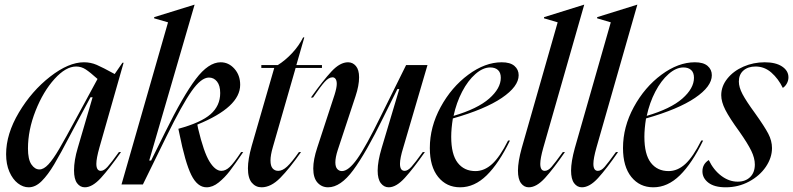

<svg xmlns="http://www.w3.org/2000/svg" viewBox="-20 -785 3375 817"><path d="M305 -283 395 -449Q364 -477 345 -489.5Q326 -502 304 -502Q260 -502 212 -449Q164 -396 131.5 -314Q99 -232 99 -153Q99 -107 113.5 -85.5Q128 -64 148 -64Q166 -64 186 -85.5Q206 -107 231.5 -150.5Q257 -194 305 -283ZM337 -520Q366 -520 391.5 -509Q417 -498 468 -470L501 -518H506L403 -157Q390 -111 390 -88Q390 -58 409 -58Q422 -58 437.5 -75Q453 -92 486 -138H495Q446 -68 409.5 -28Q373 12 341 12Q321 12 308 -5.5Q295 -23 295 -60Q295 -103 311 -156L374 -371H365L315 -278L283 -218Q237 -130 210.5 -85.5Q184 -41 157.5 -14.5Q131 12 102 12Q78 12 56 -5Q34 -22 20 -54Q6 -86 6 -129Q6 -215 60.5 -306.5Q115 -398 193.5 -459Q272 -520 337 -520Z M695 -690 636 -707V-712L807 -765H808L615 -102H623L683 -223Q759 -377 813 -448.5Q867 -520 919 -520Q953 -520 977.5 -492.5Q1002 -465 1002 -424Q1002 -329 820 -255V-253L823 -238Q847 -137 871.5 -97.5Q896 -58 922 -58Q940 -58 957.5 -74.5Q975 -91 1006 -138H1015Q979 -85 957.5 -57Q936 -29 910.5 -8.5Q885 12 859 12Q820 12 794 -40.5Q768 -93 743 -218L739 -237Q835 -263 876 -299Q917 -335 917 -389Q917 -421 903.5 -438Q890 -455 869 -455Q836 -455 795.5 -397.5Q755 -340 689 -206L588 0H497Z M1147 -496H1092V-508H1162Q1194 -528 1223 -559Q1252 -590 1270 -626H1275L1241 -508H1350V-496H1238L1141 -159Q1131 -125 1131 -102Q1131 -79 1140 -68.5Q1149 -58 1164 -58Q1182 -58 1201.5 -76Q1221 -94 1252 -138H1261Q1212 -68 1172.5 -28Q1133 12 1093 12Q1068 12 1051.5 -7.5Q1035 -27 1035 -69Q1035 -107 1051 -164Z M1461 -520Q1481 -520 1494.5 -504Q1508 -488 1508 -456Q1508 -421 1493 -376L1417 -146Q1407 -115 1407 -94Q1407 -75 1415 -66Q1423 -57 1435 -57Q1463 -57 1500 -109Q1537 -161 1601 -292L1708 -508H1799L1696 -157Q1682 -112 1682 -88Q1682 -58 1702 -58Q1715 -58 1730.5 -75Q1746 -92 1779 -138H1788Q1739 -68 1702.5 -28Q1666 12 1634 12Q1614 12 1600.5 -5.5Q1587 -23 1587 -59Q1587 -98 1604 -155L1679 -406H1671L1611 -285Q1537 -134 1483 -61Q1429 12 1376 12Q1349 12 1331 -8Q1313 -28 1313 -68Q1313 -106 1330 -157L1404 -383Q1413 -412 1413 -428Q1413 -442 1408 -449Q1403 -456 1395 -456Q1379 -456 1361.5 -436.5Q1344 -417 1312 -370H1303Q1355 -443 1391 -481.5Q1427 -520 1461 -520Z M2115 -520Q2151 -520 2169 -504.5Q2187 -489 2187 -465Q2187 -417 2115.5 -368.5Q2044 -320 1907 -281Q1900 -237 1900 -203Q1900 -128 1927.5 -92.5Q1955 -57 2003 -57Q2041 -57 2074 -87Q2107 -117 2142 -187H2150Q2103 -90 2051 -39Q1999 12 1938 12Q1880 12 1844.5 -32Q1809 -76 1809 -155Q1809 -245 1855 -329.5Q1901 -414 1972.5 -467Q2044 -520 2115 -520ZM2111 -454Q2111 -476 2099 -487Q2087 -498 2066 -498Q2035 -498 2003 -470Q1971 -442 1946.5 -395Q1922 -348 1910 -292Q2012 -322 2061.5 -365.5Q2111 -409 2111 -454Z M2353 -690 2295 -707V-712L2465 -765H2466L2292 -157Q2279 -111 2279 -88Q2279 -58 2298 -58Q2312 -58 2326.5 -74.5Q2341 -91 2375 -138H2384Q2335 -67 2299 -27.5Q2263 12 2230 12Q2210 12 2197 -5.5Q2184 -23 2184 -59Q2184 -97 2200 -155Z M2579 -690 2521 -707V-712L2691 -765H2692L2518 -157Q2505 -111 2505 -88Q2505 -58 2524 -58Q2538 -58 2552.5 -74.5Q2567 -91 2601 -138H2610Q2561 -67 2525 -27.5Q2489 12 2456 12Q2436 12 2423 -5.5Q2410 -23 2410 -59Q2410 -97 2426 -155Z M2937 -520Q2973 -520 2991 -504.5Q3009 -489 3009 -465Q3009 -417 2937.5 -368.5Q2866 -320 2729 -281Q2722 -237 2722 -203Q2722 -128 2749.5 -92.5Q2777 -57 2825 -57Q2863 -57 2896 -87Q2929 -117 2964 -187H2972Q2925 -90 2873 -39Q2821 12 2760 12Q2702 12 2666.5 -32Q2631 -76 2631 -155Q2631 -245 2677 -329.5Q2723 -414 2794.5 -467Q2866 -520 2937 -520ZM2933 -454Q2933 -476 2921 -487Q2909 -498 2888 -498Q2857 -498 2825 -470Q2793 -442 2768.5 -395Q2744 -348 2732 -292Q2834 -322 2883.5 -365.5Q2933 -409 2933 -454Z M3234 -520Q3281 -520 3308 -502Q3335 -484 3335 -456Q3335 -442 3328 -429.5Q3321 -417 3311 -411Q3292 -450 3262.5 -476Q3233 -502 3195 -502Q3163 -502 3143.5 -485Q3124 -468 3124 -438Q3124 -414 3139.5 -384.5Q3155 -355 3193 -303Q3233 -247 3249 -216.5Q3265 -186 3265 -155Q3265 -114 3239 -75.5Q3213 -37 3167.5 -12.5Q3122 12 3068 12Q3020 12 2994.5 -7.5Q2969 -27 2969 -56Q2969 -87 2996 -104Q3016 -62 3049 -37Q3082 -12 3119 -12Q3152 -12 3172 -31.5Q3192 -51 3192 -85Q3192 -112 3177 -143Q3162 -174 3127 -224Q3084 -283 3066.5 -317.5Q3049 -352 3049 -380Q3049 -418 3075 -450.5Q3101 -483 3143.5 -501.5Q3186 -520 3234 -520Z"/></svg>

Font: Nyght Serif Italic
Style: Regular
Weight: 400
Italic angle: -16°
Designer: Maksym Kobuzan
Version: Version 0.410